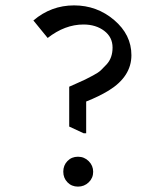

<svg xmlns="http://www.w3.org/2000/svg" viewBox="-20 -746 621 713"><path d="M326 -108Q326 -85 309.5 -69Q293 -53 269.5 -53Q246 -53 230.5 -69Q215 -85 215 -108.5Q215 -132 230.5 -148Q246 -164 269.5 -164Q293 -164 309.5 -147.5Q326 -131 326 -108ZM290 -655Q221 -655 157 -605L104 -670Q170 -726 255 -726Q340 -726 404 -671.5Q468 -617 468 -541Q468 -462 384 -410Q348 -388 300 -369V-251H291L237 -276V-424Q241 -426 264 -436Q287 -446 296 -450.5Q305 -455 325 -465.5Q345 -476 354.5 -485Q364 -494 376 -507Q398 -531 398 -569.5Q398 -608 367 -631.5Q336 -655 290 -655Z"/></svg>

Font: Halant Medium
Style: Regular
Weight: 500
Designer: Hitesh Malaviya (Devanagari), Satya Rajpurohit (Latin)
Foundry: Indian Type Foundry
Version: Version 1.101;PS 1.0;hotconv 1.0.78;makeotf.lib2.5.61930; tt